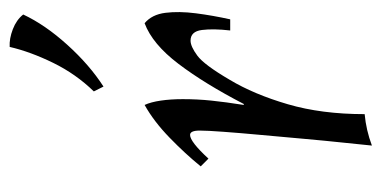

<svg xmlns="http://www.w3.org/2000/svg" viewBox="-216 -558 789 397"><g transform="rotate(-90 178.5 -359.5)"><path d="M76 15Q78 -6 82 -43.5Q86 -81 90 -126Q94 -171 98 -214.5Q102 -258 104.5 -292Q107 -326 107 -341Q107 -361 98 -361Q84 -361 49 -323L33 -339Q59 -371 92.5 -403.5Q126 -436 160 -455Q166 -442 169 -421.5Q172 -401 172 -376Q172 -346 169 -317Q166 -288 160 -250H162Q204 -331 245 -385Q286 -439 329 -455Q347 -440 350.5 -412Q354 -384 349.5 -349Q345 -314 337 -278H314Q318 -313 315 -336.5Q312 -360 293 -360Q281 -360 262 -346Q243 -332 212 -279Q182 -229 161.5 -159Q141 -89 141 0Q108 3 76 15ZM280 -734Q297 -735 316.5 -727.5Q336 -720 347 -706Q326 -661 284.5 -615Q243 -569 198 -540L188 -560Q224 -597 247 -644Q270 -691 280 -734Z"/></g></svg>

Font: Bona Nova SC
Style: Italic
Weight: 400
Italic angle: -4°
Designer: Mateusz Machalski
Foundry: Capitalics
Version: Version 4.001; ttfautohint (v1.8.4.7-5d5b)